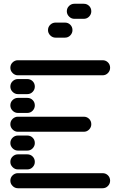

<svg xmlns="http://www.w3.org/2000/svg" viewBox="-20 -1010 640 1020"><path d="M35 -50Q35 -34 47 -22Q59 -10 75 -10H525Q542 -10 553.5 -22Q565 -34 565 -50Q565 -67 553.5 -78.5Q542 -90 525 -90H75Q59 -90 47 -78.5Q35 -67 35 -50ZM35 -150Q35 -134 47 -122Q59 -110 75 -110H125Q142 -110 153.5 -122Q165 -134 165 -150Q165 -167 153.5 -178.5Q142 -190 125 -190H75Q59 -190 47 -178.5Q35 -167 35 -150ZM35 -250Q35 -234 47 -222Q59 -210 75 -210H125Q142 -210 153.5 -222Q165 -234 165 -250Q165 -267 153.5 -278.5Q142 -290 125 -290H75Q59 -290 47 -278.5Q35 -267 35 -250ZM35 -350Q35 -334 47 -322Q59 -310 75 -310H425Q442 -310 453.5 -322Q465 -334 465 -350Q465 -367 453.5 -378.5Q442 -390 425 -390H75Q59 -390 47 -378.5Q35 -367 35 -350ZM35 -450Q35 -434 47 -422Q59 -410 75 -410H125Q142 -410 153.5 -422Q165 -434 165 -450Q165 -467 153.5 -478.5Q142 -490 125 -490H75Q59 -490 47 -478.5Q35 -467 35 -450ZM35 -550Q35 -534 47 -522Q59 -510 75 -510H125Q142 -510 153.5 -522Q165 -534 165 -550Q165 -567 153.5 -578.5Q142 -590 125 -590H75Q59 -590 47 -578.5Q35 -567 35 -550ZM35 -650Q35 -634 47 -622Q59 -610 75 -610H525Q542 -610 553.5 -622Q565 -634 565 -650Q565 -667 553.5 -678.5Q542 -690 525 -690H75Q59 -690 47 -678.5Q35 -667 35 -650ZM235 -850Q235 -834 247 -822Q259 -810 275 -810H325Q342 -810 353.5 -822Q365 -834 365 -850Q365 -867 353.5 -878.5Q342 -890 325 -890H275Q259 -890 247 -878.5Q235 -867 235 -850ZM335 -950Q335 -934 347 -922Q359 -910 375 -910H425Q442 -910 453.5 -922Q465 -934 465 -950Q465 -967 453.5 -978.5Q442 -990 425 -990H375Q359 -990 347 -978.5Q335 -967 335 -950Z"/></svg>

Font: Matrix Sans Raster
Style: Regular
Weight: 400
Designer: Brad Neil
Version: Version 1.100